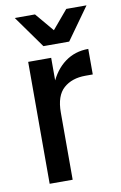

<svg xmlns="http://www.w3.org/2000/svg" viewBox="-83 -773 520 822"><g transform="rotate(-10 176.5 -362.5)"><path d="M65 0V-530H165V0ZM134 -279Q134 -359 158.5 -417.5Q183 -476 226.5 -508Q270 -540 328 -540V-429H296Q237 -429 201 -397Q165 -365 165 -292ZM147 -585 265 -725H353L253 -585ZM141 -585 41 -725H129L247 -585Z"/></g></svg>

Font: Radio Canada Big
Style: Regular
Weight: 400
Designer: Étienne Aubert Bonn
Foundry: Coppers and Brasses
Version: Version 1.001